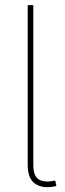

<svg xmlns="http://www.w3.org/2000/svg" viewBox="-20 -748 261 771"><path d="M197.8 1Q149.9 9.8 120.6 -10.7Q91.3 -31.2 91.3 -85.4V-727.5H113.8V-85.4Q113.8 -40 136.5 -27.1Q159.2 -14.2 196.8 -22Q199.7 -22.9 199.2 -22.7Q198.7 -22.5 201.7 -22.9L206.5 -1Q204.6 -1 202.4 -0.5Q200.2 0 197.8 1Z"/></svg>

Font: Inter 17pt Thin
Style: Regular
Weight: 250
Version: Version 4.001;git-66647c0bb